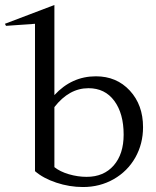

<svg xmlns="http://www.w3.org/2000/svg" viewBox="-94 -733 628 773"><path d="M125 -60.1Q147.5 -42 183.3 -31.5Q219.2 -21 254.9 -21Q323.7 -21 363.8 -66.9Q403.8 -112.8 403.8 -190.9Q403.8 -275.9 366.2 -326.9Q328.6 -377.9 262.2 -377.9Q184.1 -377.9 125 -301.8ZM-74.2 -637.2 125 -712.9V-350.1Q194.8 -425.8 292 -425.8Q375.5 -425.8 428.7 -368.2Q481.9 -310.5 481.9 -221.2Q481.9 -153.8 450.7 -98.6Q419.4 -43.5 363.8 -11.7Q308.1 20 240.2 20Q185.5 20 132.8 2.4Q80.1 -15.1 46.9 -43.9V-637.2L-69.8 -628.9Z"/></svg>

Font: Halibut
Style: Regular
Weight: 400
Designer: Matteo Maggi
Foundry: Collletttivo
Version: Version 3.080 | FøM Fix